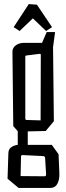

<svg xmlns="http://www.w3.org/2000/svg" viewBox="-20 -792 322 941"><path d="M17 84 21 -40Q21 -60 34.5 -70Q48 -80 67 -82V-149L45 -174L41 -536Q40 -557 57 -569.5Q74 -582 97 -582H186L209 -635H250L240 -561L244 -198L204 -150L116 -148V-82H234L267 -36L271 58Q272 89 261 109Q250 129 227 129H71ZM180 -523Q180 -529 173 -528L109 -520Q107 -520 105.5 -518.5Q104 -517 104 -514V-211Q104 -204 111 -204L179 -202ZM206 63 201 -18Q201 -21 198.5 -24Q196 -27 192 -27L91 -32Q83 -32 83 -25L81 71L198 72Q206 72 206 63ZM47 -659 121 -772 161 -769 235 -659 206 -640 141 -702 76 -640Z"/></svg>

Font: Bahianita
Style: Regular
Weight: 400
Designer: Pablo Cosgaya & Dani Raskovsky
Foundry: Pablo Cosgaya & Dani Raskovsky
Version: Version 1.008